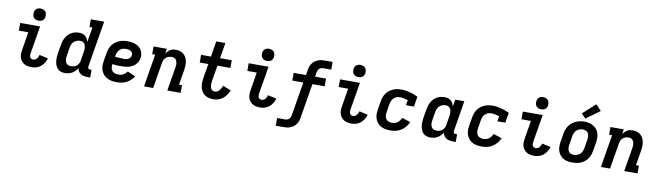

<svg xmlns="http://www.w3.org/2000/svg" viewBox="-46 -1533 8491 2483"><g transform="rotate(10 4200.0 -291.5)"><path d="M357 8Q331 8 306 3.5Q281 -1 260 -13Q239 -25 223.5 -43.5Q208 -62 200 -85.5Q192 -109 192 -135Q192 -161 196 -186L236 -429H112V-530H373L313 -170Q311 -156 311 -142.5Q311 -129 316.5 -117.5Q322 -106 333 -99.5Q344 -93 357 -93Q371 -93 383.5 -99Q396 -105 405.5 -116Q415 -127 421 -139.5Q427 -152 430 -166L544 -141Q535 -110 518 -82Q501 -54 475.5 -32.5Q450 -11 419 -1.5Q388 8 357 8ZM340 -600Q321 -600 303.5 -607Q286 -614 275 -628Q264 -642 261.5 -661Q259 -680 262 -699Q264 -713 271 -725Q278 -737 289 -745.5Q300 -754 313.5 -757Q327 -760 340 -760Q359 -760 377 -753Q395 -746 405.5 -732Q416 -718 419 -699Q422 -680 419 -661Q417 -647 410 -635Q403 -623 391.5 -614.5Q380 -606 366.5 -603Q353 -600 340 -600Z M792 8Q764 8 738.5 -0.5Q713 -9 695.5 -28Q678 -47 669 -72Q660 -97 656.5 -123.5Q653 -150 655 -177.5Q657 -205 661 -233L680 -343Q684 -368 691.5 -392Q699 -416 712 -439Q725 -462 744 -481.5Q763 -501 786 -514Q809 -527 834 -532.5Q859 -538 884 -538Q907 -538 929 -532Q951 -526 967.5 -511.5Q984 -497 994 -477.5Q1004 -458 1009 -436L1042 -634H1003V-735H1178L1078 -129Q1077 -121 1078 -114Q1079 -107 1083 -102Q1087 -97 1093.5 -95Q1100 -93 1108 -93H1126V8H1091Q1067 8 1043.5 3.5Q1020 -1 1001.5 -12.5Q983 -24 970.5 -43.5Q958 -63 956 -86Q943 -64 925 -46Q907 -28 885.5 -15.5Q864 -3 840 2.5Q816 8 792 8ZM857 -93Q877 -93 896.5 -99Q916 -105 932 -119Q948 -133 956.5 -152Q965 -171 968 -190L986 -300Q989 -316 990 -331.5Q991 -347 989.5 -362Q988 -377 983.5 -391Q979 -405 969.5 -416Q960 -427 946 -432Q932 -437 917 -437Q895 -437 873.5 -429.5Q852 -422 835 -406Q818 -390 809 -369Q800 -348 797 -327L779 -217Q776 -202 775.5 -187Q775 -172 777.5 -158Q780 -144 786.5 -131Q793 -118 803.5 -109Q814 -100 828 -96.5Q842 -93 857 -93Z M1476 8Q1451 8 1426.5 5.5Q1402 3 1379.5 -4.5Q1357 -12 1337 -24Q1317 -36 1301.5 -53Q1286 -70 1275.5 -91Q1265 -112 1260 -135.5Q1255 -159 1256 -183.5Q1257 -208 1261 -233L1280 -343Q1284 -370 1294 -397Q1304 -424 1321 -448Q1338 -472 1362 -490Q1386 -508 1412.5 -519Q1439 -530 1467 -534Q1495 -538 1522 -538Q1550 -538 1577.5 -534Q1605 -530 1629 -520Q1653 -510 1673.5 -493.5Q1694 -477 1706.5 -454Q1719 -431 1723.5 -404Q1728 -377 1723 -350Q1719 -326 1707.5 -304Q1696 -282 1678 -264Q1660 -246 1638 -234.5Q1616 -223 1592 -216.5Q1568 -210 1545 -208Q1522 -206 1498 -206Q1468 -206 1438 -207Q1408 -208 1378 -212Q1374 -189 1377.5 -165.5Q1381 -142 1394.5 -125Q1408 -108 1430 -100.5Q1452 -93 1476 -93Q1492 -93 1508.5 -96Q1525 -99 1540 -107Q1555 -115 1568 -127Q1581 -139 1590 -153L1696 -108Q1679 -80 1654 -57Q1629 -34 1599.5 -19Q1570 -4 1538.5 2Q1507 8 1476 8ZM1513 -305Q1528 -305 1543 -307.5Q1558 -310 1571 -317.5Q1584 -325 1594 -338Q1604 -351 1606 -366Q1609 -382 1602.5 -397Q1596 -412 1583.5 -421Q1571 -430 1554.5 -433.5Q1538 -437 1522 -437Q1507 -437 1492 -434.5Q1477 -432 1463 -425.5Q1449 -419 1437 -408Q1425 -397 1417 -383.5Q1409 -370 1404 -355.5Q1399 -341 1397 -327L1395 -313Q1409 -311 1424 -310Q1439 -309 1454 -308.5Q1469 -308 1483.5 -306.5Q1498 -305 1513 -305Z M1831 0 1902 -429H1863V-530H2038L2028 -465Q2038 -481 2052 -495.5Q2066 -510 2083 -520.5Q2100 -531 2119 -534.5Q2138 -538 2156 -538Q2185 -538 2211.5 -529.5Q2238 -521 2258.5 -503.5Q2279 -486 2291 -462Q2303 -438 2308 -410.5Q2313 -383 2311.5 -354.5Q2310 -326 2306 -297L2273 -101H2312V0H2137L2189 -313Q2191 -328 2192 -342.5Q2193 -357 2191 -371Q2189 -385 2183.5 -397.5Q2178 -410 2168.5 -419.5Q2159 -429 2145.5 -433Q2132 -437 2117 -437Q2097 -437 2078 -431Q2059 -425 2043 -411Q2027 -397 2018.5 -378Q2010 -359 2007 -340L1951 0Z M2743 8Q2720 8 2697 4.5Q2674 1 2654.5 -8Q2635 -17 2618.5 -31Q2602 -45 2590.5 -63.5Q2579 -82 2572.5 -103Q2566 -124 2563.5 -147Q2561 -170 2563 -193Q2565 -216 2568 -239L2600 -429H2487V-530H2617L2650 -735H2770L2736 -530H2890V-429H2720L2685 -223Q2683 -209 2682 -194.5Q2681 -180 2682 -166Q2683 -152 2686 -139Q2689 -126 2696.5 -115.5Q2704 -105 2716.5 -99Q2729 -93 2743 -93Q2760 -93 2776 -101.5Q2792 -110 2804 -124Q2816 -138 2824 -154Q2832 -170 2838 -186L2945 -143Q2932 -112 2912.5 -83.5Q2893 -55 2866 -33.5Q2839 -12 2807 -2Q2775 8 2743 8Z M3357 8Q3331 8 3306 3.5Q3281 -1 3260 -13Q3239 -25 3223.5 -43.5Q3208 -62 3200 -85.5Q3192 -109 3192 -135Q3192 -161 3196 -186L3236 -429H3112V-530H3373L3313 -170Q3311 -156 3311 -142.5Q3311 -129 3316.5 -117.5Q3322 -106 3333 -99.5Q3344 -93 3357 -93Q3371 -93 3383.5 -99Q3396 -105 3405.5 -116Q3415 -127 3421 -139.5Q3427 -152 3430 -166L3544 -141Q3535 -110 3518 -82Q3501 -54 3475.5 -32.5Q3450 -11 3419 -1.5Q3388 8 3357 8ZM3340 -600Q3321 -600 3303.5 -607Q3286 -614 3275 -628Q3264 -642 3261.5 -661Q3259 -680 3262 -699Q3264 -713 3271 -725Q3278 -737 3289 -745.5Q3300 -754 3313.5 -757Q3327 -760 3340 -760Q3359 -760 3377 -753Q3395 -746 3405.5 -732Q3416 -718 3419 -699Q3422 -680 3419 -661Q3417 -647 3410 -635Q3403 -623 3391.5 -614.5Q3380 -606 3366.5 -603Q3353 -600 3340 -600Z M3597 205V104H3705Q3718 104 3731.5 99Q3745 94 3755 84Q3765 74 3770.5 60.5Q3776 47 3778 34L3851 -407H3707V-508H3868L3880 -580Q3883 -602 3891 -623Q3899 -644 3912 -663Q3925 -682 3944 -696.5Q3963 -711 3984 -720Q4005 -729 4027 -732Q4049 -735 4070 -735H4178V-634H4070Q4057 -634 4043.5 -629Q4030 -624 4020 -614Q4010 -604 4004.5 -590.5Q3999 -577 3997 -564L3988 -508H4132V-407H3971L3895 50Q3892 72 3884.5 93Q3877 114 3863.5 133Q3850 152 3831 166.5Q3812 181 3791 190Q3770 199 3748 202Q3726 205 3705 205Z M4557 8Q4531 8 4506 3.5Q4481 -1 4460 -13Q4439 -25 4423.5 -43.5Q4408 -62 4400 -85.5Q4392 -109 4392 -135Q4392 -161 4396 -186L4436 -429H4312V-530H4573L4513 -170Q4511 -156 4511 -142.5Q4511 -129 4516.5 -117.5Q4522 -106 4533 -99.5Q4544 -93 4557 -93Q4571 -93 4583.5 -99Q4596 -105 4605.5 -116Q4615 -127 4621 -139.5Q4627 -152 4630 -166L4744 -141Q4735 -110 4718 -82Q4701 -54 4675.5 -32.5Q4650 -11 4619 -1.5Q4588 8 4557 8ZM4540 -600Q4521 -600 4503.5 -607Q4486 -614 4475 -628Q4464 -642 4461.5 -661Q4459 -680 4462 -699Q4464 -713 4471 -725Q4478 -737 4489 -745.5Q4500 -754 4513.5 -757Q4527 -760 4540 -760Q4559 -760 4577 -753Q4595 -746 4605.5 -732Q4616 -718 4619 -699Q4622 -680 4619 -661Q4617 -647 4610 -635Q4603 -623 4591.5 -614.5Q4580 -606 4566.5 -603Q4553 -600 4540 -600Z M5069 8Q5044 8 5020 5Q4996 2 4974 -5Q4952 -12 4932.5 -24.5Q4913 -37 4898 -54Q4883 -71 4873.5 -92Q4864 -113 4859.5 -136.5Q4855 -160 4856 -184.5Q4857 -209 4861 -233L4880 -343Q4884 -370 4893.5 -396.5Q4903 -423 4919.5 -446.5Q4936 -470 4959 -488Q4982 -506 5008.5 -517.5Q5035 -529 5062 -533.5Q5089 -538 5116 -538Q5146 -538 5175 -533.5Q5204 -529 5231 -522Q5258 -515 5284.5 -505Q5311 -495 5336 -482L5314 -349H5209L5221 -417Q5196 -425 5170 -431Q5144 -437 5118 -437Q5103 -437 5088.5 -434.5Q5074 -432 5060.5 -424.5Q5047 -417 5035.5 -406.5Q5024 -396 5016 -382.5Q5008 -369 5003.5 -355Q4999 -341 4997 -327L4979 -217Q4975 -193 4977 -169.5Q4979 -146 4991 -128Q5003 -110 5024 -101.5Q5045 -93 5069 -93Q5088 -93 5107 -98Q5126 -103 5142.5 -115.5Q5159 -128 5171.5 -144.5Q5184 -161 5191 -179L5302 -143Q5287 -109 5263 -79.5Q5239 -50 5207 -29.5Q5175 -9 5139.5 -0.5Q5104 8 5069 8Z M5592 8Q5564 8 5538.5 -0.5Q5513 -9 5495.5 -28Q5478 -47 5469 -72Q5460 -97 5456.5 -123.5Q5453 -150 5455 -177.5Q5457 -205 5461 -233L5480 -343Q5484 -368 5491.5 -392Q5499 -416 5512 -439Q5525 -462 5544 -481.5Q5563 -501 5586 -514Q5609 -527 5634 -532.5Q5659 -538 5684 -538Q5707 -538 5729 -532Q5751 -526 5767.5 -511.5Q5784 -497 5794 -477.5Q5804 -458 5809 -436L5824 -530H5944L5878 -129Q5877 -121 5878 -114Q5879 -107 5883 -102Q5887 -97 5893.5 -95Q5900 -93 5908 -93H5926V8H5891Q5867 8 5843.5 3.5Q5820 -1 5801.5 -12.5Q5783 -24 5770.5 -43.5Q5758 -63 5756 -86Q5743 -64 5725 -46Q5707 -28 5685.5 -15.5Q5664 -3 5640 2.5Q5616 8 5592 8ZM5657 -93Q5677 -93 5696.5 -99Q5716 -105 5732 -119Q5748 -133 5756.5 -152Q5765 -171 5768 -190L5786 -300Q5789 -316 5790 -331.5Q5791 -347 5789.5 -362Q5788 -377 5783.5 -391Q5779 -405 5769.5 -416Q5760 -427 5746 -432Q5732 -437 5717 -437Q5695 -437 5673.5 -429.5Q5652 -422 5635 -406Q5618 -390 5609 -369Q5600 -348 5597 -327L5579 -217Q5576 -202 5575.5 -187Q5575 -172 5577.5 -158Q5580 -144 5586.5 -131Q5593 -118 5603.5 -109Q5614 -100 5628 -96.5Q5642 -93 5657 -93Z M6269 8Q6244 8 6220 5Q6196 2 6174 -5Q6152 -12 6132.5 -24.5Q6113 -37 6098 -54Q6083 -71 6073.5 -92Q6064 -113 6059.5 -136.5Q6055 -160 6056 -184.5Q6057 -209 6061 -233L6080 -343Q6084 -370 6093.5 -396.5Q6103 -423 6119.5 -446.5Q6136 -470 6159 -488Q6182 -506 6208.5 -517.5Q6235 -529 6262 -533.5Q6289 -538 6316 -538Q6346 -538 6375 -533.5Q6404 -529 6431 -522Q6458 -515 6484.5 -505Q6511 -495 6536 -482L6514 -349H6409L6421 -417Q6396 -425 6370 -431Q6344 -437 6318 -437Q6303 -437 6288.5 -434.5Q6274 -432 6260.5 -424.5Q6247 -417 6235.5 -406.5Q6224 -396 6216 -382.5Q6208 -369 6203.5 -355Q6199 -341 6197 -327L6179 -217Q6175 -193 6177 -169.5Q6179 -146 6191 -128Q6203 -110 6224 -101.5Q6245 -93 6269 -93Q6288 -93 6307 -98Q6326 -103 6342.5 -115.5Q6359 -128 6371.5 -144.5Q6384 -161 6391 -179L6502 -143Q6487 -109 6463 -79.5Q6439 -50 6407 -29.5Q6375 -9 6339.5 -0.5Q6304 8 6269 8Z M6957 8Q6931 8 6906 3.5Q6881 -1 6860 -13Q6839 -25 6823.5 -43.5Q6808 -62 6800 -85.5Q6792 -109 6792 -135Q6792 -161 6796 -186L6836 -429H6712V-530H6973L6913 -170Q6911 -156 6911 -142.5Q6911 -129 6916.5 -117.5Q6922 -106 6933 -99.5Q6944 -93 6957 -93Q6971 -93 6983.5 -99Q6996 -105 7005.5 -116Q7015 -127 7021 -139.5Q7027 -152 7030 -166L7144 -141Q7135 -110 7118 -82Q7101 -54 7075.5 -32.5Q7050 -11 7019 -1.5Q6988 8 6957 8ZM6940 -600Q6921 -600 6903.5 -607Q6886 -614 6875 -628Q6864 -642 6861.5 -661Q6859 -680 6862 -699Q6864 -713 6871 -725Q6878 -737 6889 -745.5Q6900 -754 6913.5 -757Q6927 -760 6940 -760Q6959 -760 6977 -753Q6995 -746 7005.5 -732Q7016 -718 7019 -699Q7022 -680 7019 -661Q7017 -647 7010 -635Q7003 -623 6991.5 -614.5Q6980 -606 6966.5 -603Q6953 -600 6940 -600Z M7455 8Q7424 8 7393 2Q7362 -4 7336.5 -19Q7311 -34 7292.5 -57.5Q7274 -81 7265 -109.5Q7256 -138 7256 -169.5Q7256 -201 7261 -233L7280 -343Q7284 -370 7294 -397Q7304 -424 7321 -447.5Q7338 -471 7361.5 -489.5Q7385 -508 7411.5 -519Q7438 -530 7465.5 -535.5Q7493 -541 7521 -541Q7553 -541 7583 -533.5Q7613 -526 7638.5 -511Q7664 -496 7682.5 -472.5Q7701 -449 7710 -420.5Q7719 -392 7719 -360.5Q7719 -329 7714 -297L7695 -187Q7691 -160 7681.5 -133Q7672 -106 7655 -82.5Q7638 -59 7614.5 -40.5Q7591 -22 7564.5 -11Q7538 0 7510 4Q7482 8 7455 8ZM7457 -93Q7479 -93 7501 -100.5Q7523 -108 7539.5 -124Q7556 -140 7565.5 -161Q7575 -182 7578 -203L7597 -313Q7600 -336 7599.5 -358.5Q7599 -381 7589 -400Q7579 -419 7559 -428Q7539 -437 7516 -437Q7494 -437 7472.5 -429.5Q7451 -422 7434.5 -406Q7418 -390 7409 -369Q7400 -348 7397 -327L7379 -217Q7376 -202 7375.5 -187Q7375 -172 7377.5 -157.5Q7380 -143 7386.5 -130.5Q7393 -118 7403.5 -109Q7414 -100 7428 -96.5Q7442 -93 7457 -93ZM7523 -581 7468 -639 7632 -788 7704 -712Z M7831 0 7902 -429H7863V-530H8038L8028 -465Q8038 -481 8052 -495.5Q8066 -510 8083 -520.5Q8100 -531 8119 -534.5Q8138 -538 8156 -538Q8185 -538 8211.5 -529.5Q8238 -521 8258.5 -503.5Q8279 -486 8291 -462Q8303 -438 8308 -410.5Q8313 -383 8311.5 -354.5Q8310 -326 8306 -297L8273 -101H8312V0H8137L8189 -313Q8191 -328 8192 -342.5Q8193 -357 8191 -371Q8189 -385 8183.5 -397.5Q8178 -410 8168.5 -419.5Q8159 -429 8145.5 -433Q8132 -437 8117 -437Q8097 -437 8078 -431Q8059 -425 8043 -411Q8027 -397 8018.5 -378Q8010 -359 8007 -340L7951 0Z"/></g></svg>

Font: Iosevka Curly Slab Extended
Style: Bold Italic
Weight: 700
Width: 7
Italic angle: -9°
Monospace: yes
Designer: Belleve Invis
Foundry: Belleve Invis
Version: Version 11.0.0; ttfautohint (v1.8.3)